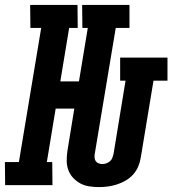

<svg xmlns="http://www.w3.org/2000/svg" viewBox="-65 -755 703 783"><path d="M339 8Q319 8 299 5Q279 2 262.5 -7Q246 -16 233 -30Q220 -44 213.5 -62Q207 -80 207 -100Q207 -120 210 -140L238 -312H162L126 -94H148L149 0H-44L-45 -94H12L103 -641H59L58 -735H251L252 -641H217L181 -423H257L293 -641H271L270 -735H463V-641H407L321 -125Q320 -117 321 -109.5Q322 -102 326.5 -96.5Q331 -91 338 -88.5Q345 -86 353 -86Q361 -86 369 -89Q377 -92 383.5 -97.5Q390 -103 393 -111Q396 -119 398 -127L447 -426H425V-520H618V-426H561L509 -112Q506 -93 498.5 -75.5Q491 -58 478 -43.5Q465 -29 448 -19Q431 -9 412.5 -3Q394 3 375.5 5.5Q357 8 339 8Z"/></svg>

Font: Iosevka HT Extrabold Extended
Style: Italic
Weight: 800
Width: 7
Italic angle: -9°
Monospace: yes
Designer: Belleve Invis
Foundry: Belleve Invis
Version: Version 32.3.0; ttfautohint (v1.8.4)